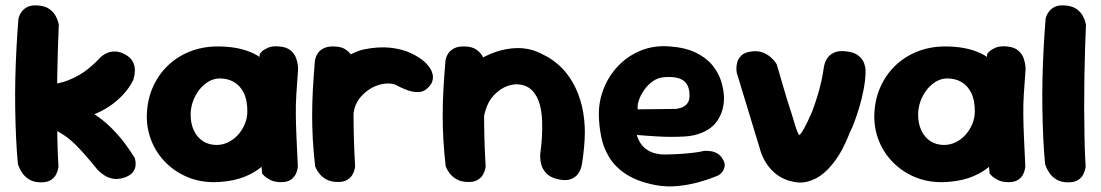

<svg xmlns="http://www.w3.org/2000/svg" viewBox="-20 -670 4048 706"><path d="M437.8 -17.2Q416 -9.8 397.5 -12.6Q379 -15.5 365.9 -23.9Q352.8 -32.2 345.6 -39.2Q338.5 -46.2 338.5 -46.2Q311.5 -79.2 291.8 -101.6Q272 -124 256.8 -138.9Q241.5 -153.8 227.8 -164.1Q214 -174.5 199.4 -182.9Q184.8 -191.2 165.5 -200.2L137 -355.5Q194 -359.5 234.9 -376.5Q275.8 -393.5 303.6 -416.4Q331.5 -439.2 349.8 -459.8Q349.8 -459.8 356.6 -465.2Q363.5 -470.8 375.8 -475.9Q388 -481 404.6 -480.6Q421.2 -480.2 441.8 -469Q462 -457 469.2 -441.5Q476.5 -426 476 -410.8Q475.5 -395.5 472.6 -385.5Q469.8 -375.5 469.8 -375.5Q455.2 -345.8 431.2 -320.4Q407.2 -295 377.5 -276Q347.8 -257 316.4 -246.2Q285 -235.5 255.8 -234L252.2 -283Q291.5 -273.2 326.4 -250.5Q361.2 -227.8 390.1 -198.9Q419 -170 440.5 -140.8Q462 -111.5 475.2 -89.8Q475.2 -89.8 477.4 -81.5Q479.5 -73.2 478.4 -60.9Q477.2 -48.5 468.4 -36.6Q459.5 -24.8 437.8 -17.2ZM130.8 0.5Q105 0.5 88.4 -9.5Q71.8 -19.5 62.5 -33.1Q53.2 -46.8 49.5 -56.8Q45.8 -66.8 45.8 -66.8Q41.8 -109.8 39.2 -161.9Q36.8 -214 35.9 -270.5Q35 -327 36.4 -384.4Q37.8 -441.8 40.8 -496.9Q43.8 -552 47.8 -601Q47.8 -601 50.1 -609.1Q52.5 -617.2 60.1 -627.6Q67.8 -638 82.1 -645Q96.5 -652 121 -649.8Q147 -647.5 162 -636.5Q177 -625.5 184.2 -612.2Q191.5 -599 193.9 -589.1Q196.2 -579.2 196.2 -579.2Q194.5 -540.8 192.9 -491.2Q191.2 -441.8 190.4 -386.6Q189.5 -331.5 189.6 -274.1Q189.8 -216.8 190.9 -161.2Q192 -105.8 195 -56.8Q195 -56.8 193.4 -48.1Q191.8 -39.5 186 -28.1Q180.2 -16.8 167.2 -8.1Q154.2 0.5 130.8 0.5Z M770.5 -0.2Q717 0.5 671.5 -18Q626 -36.5 591.6 -70.1Q557.2 -103.8 538.5 -148Q519.8 -192.2 519.8 -242.2Q520.5 -299 540.5 -345.9Q560.5 -392.8 595.2 -426.9Q630 -461 676.4 -479.8Q722.8 -498.5 776.2 -499.2Q857 -500 912.1 -473.5Q967.2 -447 995.5 -391.5Q1023.8 -336 1023.8 -250Q1023.8 -200 1008.6 -155.5Q993.5 -111 962.6 -76.6Q931.8 -42.2 883.9 -22Q836 -1.8 770.5 -0.2ZM776.2 -137Q798.8 -137 819.1 -146.9Q839.5 -156.8 855.1 -174.1Q870.8 -191.5 880.1 -213.8Q889.5 -236 889.5 -260.8Q889.5 -302.5 876.1 -329Q862.8 -355.5 840.2 -368.5Q817.8 -381.5 788 -381.5Q766.2 -381.5 746.6 -369.9Q727 -358.2 712.2 -339.1Q697.5 -320 689.2 -296.4Q681 -272.8 681 -248Q681 -216.2 692.6 -190.9Q704.2 -165.5 725.9 -151.2Q747.5 -137 776.2 -137ZM1014 -0.2Q990 -0.2 974.4 -8.1Q958.8 -16 951.4 -23.8Q944 -31.5 944 -31.5Q937 -104.5 931.9 -174.6Q926.8 -244.8 927.5 -318.4Q928.2 -392 935.2 -472.2Q935.2 -472.2 942.2 -479.8Q949.2 -487.2 965.1 -494.4Q981 -501.5 1007 -499.2Q1034.5 -497 1049.1 -484.1Q1063.8 -471.2 1069.1 -455.4Q1074.5 -439.5 1075.4 -427.8Q1076.2 -416 1076.2 -416Q1072.2 -365 1069.8 -325.6Q1067.2 -286.2 1067.8 -248Q1068.2 -209.8 1070.2 -164.9Q1072.2 -120 1075.2 -58.2Q1075.2 -58.2 1074 -49.6Q1072.8 -41 1067.4 -29.6Q1062 -18.2 1049.4 -9.2Q1036.8 -0.2 1014 -0.2Z M1205.8 -69.8Q1185.8 -68 1174.6 -80.6Q1163.5 -93.2 1158.8 -110.6Q1154 -128 1152.9 -141.6Q1151.8 -155.2 1151.8 -155.2Q1145.5 -182 1143.2 -197.2Q1141 -212.5 1141.6 -222.1Q1142.2 -231.8 1143.4 -241.1Q1144.5 -250.5 1144.8 -265.2Q1148.8 -324.2 1171.6 -370.1Q1194.5 -416 1232.5 -446Q1270.5 -476 1317 -488.2Q1371.8 -499.2 1415.2 -494.5Q1458.8 -489.8 1491.2 -474.5Q1523.8 -459.2 1545 -439.2Q1545 -439.2 1550.1 -433.8Q1555.2 -428.2 1561.6 -418.6Q1568 -409 1570.8 -396.6Q1573.5 -384.2 1569.6 -371Q1565.8 -357.8 1550 -344Q1536.2 -331.5 1517.5 -331.4Q1498.8 -331.2 1481.8 -337.1Q1464.8 -343 1453.2 -348.8Q1441.8 -354.5 1441.8 -354.5Q1425.5 -364.5 1399.6 -362.8Q1373.8 -361 1347 -347Q1320.8 -332 1302.8 -309.4Q1284.8 -286.8 1280.5 -256.5Q1278.2 -233.8 1276.5 -216.2Q1274.8 -198.8 1273.9 -183.8Q1273 -168.8 1273.1 -152.2Q1273.2 -135.8 1274.2 -114Q1274.2 -114 1269.1 -104Q1264 -94 1249.2 -83.6Q1234.5 -73.2 1205.8 -69.8ZM1215.2 -1Q1193.2 -2.5 1178.6 -11Q1164 -19.5 1155 -30.9Q1146 -42.2 1142.4 -50.4Q1138.8 -58.5 1138.8 -58.5Q1132.8 -112.5 1130.2 -158Q1127.8 -203.5 1127.8 -246.9Q1127.8 -290.2 1130.4 -338.8Q1133 -387.2 1138 -447.5Q1138 -447.5 1140 -455.6Q1142 -463.8 1148.5 -474.1Q1155 -484.5 1169.8 -492.2Q1184.5 -500 1209 -499.2Q1235.8 -498.5 1251.1 -487.9Q1266.5 -477.2 1274.1 -463.6Q1281.8 -450 1284.1 -439.8Q1286.5 -429.5 1286.5 -429.5Q1283.2 -380.8 1281.6 -338Q1280 -295.2 1280 -252.5Q1280 -209.8 1281.2 -162.2Q1282.5 -114.8 1285.8 -57.5Q1285.8 -57.5 1284.1 -48.5Q1282.5 -39.5 1276 -27.8Q1269.5 -16 1255.2 -7.8Q1241 0.5 1215.2 -1Z M2027.5 -11.8Q2001 -19 1987.9 -33.8Q1974.8 -48.5 1970.5 -64.4Q1966.2 -80.2 1966.4 -91.9Q1966.5 -103.5 1966.5 -103.5Q1975.5 -167.2 1973.4 -225.2Q1971.2 -283.2 1952 -317Q1936.2 -344.5 1911.5 -354.1Q1886.8 -363.8 1859.5 -357.8Q1832.2 -351.8 1808 -331.2Q1782.5 -309.8 1771 -280.4Q1759.5 -251 1756.4 -221.1Q1753.2 -191.2 1751.8 -168Q1751.5 -142.5 1751.2 -126.1Q1751 -109.8 1751.6 -98.2Q1752.2 -86.8 1751.5 -74.8Q1751.5 -74.8 1751.1 -68Q1750.8 -61.2 1746.9 -52Q1743 -42.8 1732 -35.4Q1721 -28 1698.8 -26.2Q1680.8 -25.2 1666.5 -35.1Q1652.2 -45 1644.1 -55Q1636 -65 1636 -65Q1626.2 -79.5 1624.8 -93.8Q1623.2 -108 1624.1 -128.1Q1625 -148.2 1622 -179.5Q1617.5 -218 1617.1 -245.4Q1616.8 -272.8 1620.5 -294.4Q1624.2 -316 1633.2 -336.2Q1642.2 -356.5 1658.2 -380Q1680 -407 1712.2 -431.1Q1744.5 -455.2 1782.9 -471.5Q1821.2 -487.8 1862 -492.1Q1902.8 -496.5 1940.8 -485Q1964 -477 1990.1 -462.6Q2016.2 -448.2 2041.4 -424.5Q2066.5 -400.8 2087 -364.9Q2107.5 -329 2120.2 -278.5Q2131 -229 2130.5 -180.5Q2130 -132 2120 -67Q2120 -67 2117.5 -55.9Q2115 -44.8 2106.1 -31.6Q2097.2 -18.5 2078.8 -11.2Q2060.2 -4 2027.5 -11.8ZM1695.2 -1Q1673.2 -2.5 1658.6 -11Q1644 -19.5 1635 -30.9Q1626 -42.2 1622.4 -50.4Q1618.8 -58.5 1618.8 -58.5Q1612.8 -112.5 1610.2 -158Q1607.8 -203.5 1607.8 -246.9Q1607.8 -290.2 1610.4 -338.8Q1613 -387.2 1618 -447.5Q1618 -447.5 1620 -455.6Q1622 -463.8 1628.5 -474.1Q1635 -484.5 1649.8 -492.2Q1664.5 -500 1689 -499.2Q1715.8 -498.5 1731.1 -487.9Q1746.5 -477.2 1754.1 -463.6Q1761.8 -450 1764.1 -439.8Q1766.5 -429.5 1766.5 -429.5Q1763.2 -380.8 1761.6 -338Q1760 -295.2 1760 -252.5Q1760 -209.8 1761.2 -162.2Q1762.5 -114.8 1765.8 -57.5Q1765.8 -57.5 1764.1 -48.5Q1762.5 -39.5 1756 -27.8Q1749.5 -16 1735.2 -7.8Q1721 0.5 1695.2 -1Z M2391.5 10.8Q2325.5 -1.8 2284.4 -28.1Q2243.2 -54.5 2221.1 -90.1Q2199 -125.8 2190.9 -166.1Q2182.8 -206.5 2182 -246.5Q2181.2 -296.2 2199.4 -343Q2217.5 -389.8 2251.9 -426.4Q2286.2 -463 2334.2 -483.2Q2382.2 -503.5 2440.2 -499.5Q2499.2 -495.5 2538.1 -476.6Q2577 -457.8 2599.5 -430.1Q2622 -402.5 2631.8 -371.2Q2641.5 -340 2642.2 -311.2Q2642.8 -263.2 2617.1 -225.2Q2591.5 -187.2 2532 -172.8Q2516 -169 2494.4 -167.9Q2472.8 -166.8 2449.1 -166.8Q2425.5 -166.8 2402.8 -168Q2380 -169.2 2361.9 -170.6Q2343.8 -172 2332.6 -172.9Q2321.5 -173.8 2321.5 -173.8Q2325 -159.5 2335.8 -142.6Q2346.5 -125.8 2368.1 -114Q2389.8 -102.2 2425 -101.8Q2463.2 -102.5 2490.5 -104.6Q2517.8 -106.8 2535.2 -109.1Q2552.8 -111.5 2560.8 -113.4Q2568.8 -115.2 2568.8 -115.2Q2568.8 -115.2 2575.9 -115.4Q2583 -115.5 2594.2 -114Q2605.5 -112.5 2617 -106.1Q2628.5 -99.8 2636.5 -86.5Q2646 -72.2 2644.9 -61.1Q2643.8 -50 2638.6 -41.9Q2633.5 -33.8 2628.1 -29.8Q2622.8 -25.8 2622.8 -25.8Q2622.8 -25.8 2602 -17.4Q2581.2 -9 2547.4 0.4Q2513.5 9.8 2472.6 14Q2431.8 18.2 2391.5 10.8ZM2325 -268 2465 -269.5Q2465 -269.5 2470 -270.2Q2475 -271 2482.9 -273.2Q2490.8 -275.5 2498.2 -280.8Q2505.8 -286 2510.6 -295.2Q2515.5 -304.5 2515.5 -319Q2515.5 -342.5 2506.8 -358.4Q2498 -374.2 2478.1 -381.5Q2458.2 -388.8 2422.8 -386.2Q2399.8 -384.8 2381 -371.6Q2362.2 -358.5 2348.9 -339.5Q2335.5 -320.5 2329.1 -301Q2322.8 -281.5 2325 -268Z M2915.2 1Q2901.2 0 2882.8 -5.1Q2864.2 -10.2 2844.9 -22.2Q2825.5 -34.2 2808 -55.4Q2790.5 -76.5 2778.5 -108.5L2688.8 -403.5Q2688.8 -403.5 2687.9 -413.9Q2687 -424.2 2690.2 -438.6Q2693.5 -453 2705.2 -465.1Q2717 -477.2 2741.2 -480.5Q2765.8 -484 2783.2 -477.4Q2800.8 -470.8 2812.5 -460.8Q2824.2 -450.8 2830 -442.5Q2835.8 -434.2 2835.8 -434.2L2872.5 -309.2Q2890.2 -255.5 2900.6 -219.8Q2911 -184 2918.2 -173.8Q2923.2 -173.5 2936.9 -198.1Q2950.5 -222.8 2966.5 -260.2Q2979.2 -294.8 2987.2 -321.6Q2995.2 -348.5 3000.6 -373.1Q3006 -397.8 3009.8 -425.2Q3009.8 -425.2 3012.1 -434.8Q3014.5 -444.2 3022.1 -456.1Q3029.8 -468 3046.2 -476.2Q3062.8 -484.5 3091.2 -481.2Q3121 -478 3136.4 -465.6Q3151.8 -453.2 3157.1 -438.5Q3162.5 -423.8 3162.6 -412.8Q3162.8 -401.8 3162.8 -401.8Q3161.5 -370.8 3155.1 -338.4Q3148.8 -306 3139.9 -276.2Q3131 -246.5 3122 -222.5Q3113 -198.5 3105.5 -184Q3078 -113.5 3045.6 -72.1Q3013.2 -30.8 2979.8 -13.8Q2946.2 3.2 2915.2 1Z M3445.5 -0.2Q3392 0.5 3346.5 -18Q3301 -36.5 3266.6 -70.1Q3232.2 -103.8 3213.5 -148Q3194.8 -192.2 3194.8 -242.2Q3195.5 -299 3215.5 -345.9Q3235.5 -392.8 3270.2 -426.9Q3305 -461 3351.4 -479.8Q3397.8 -498.5 3451.2 -499.2Q3532 -500 3587.1 -473.5Q3642.2 -447 3670.5 -391.5Q3698.8 -336 3698.8 -250Q3698.8 -200 3683.6 -155.5Q3668.5 -111 3637.6 -76.6Q3606.8 -42.2 3558.9 -22Q3511 -1.8 3445.5 -0.2ZM3451.2 -137Q3473.8 -137 3494.1 -146.9Q3514.5 -156.8 3530.1 -174.1Q3545.8 -191.5 3555.1 -213.8Q3564.5 -236 3564.5 -260.8Q3564.5 -302.5 3551.1 -329Q3537.8 -355.5 3515.2 -368.5Q3492.8 -381.5 3463 -381.5Q3441.2 -381.5 3421.6 -369.9Q3402 -358.2 3387.2 -339.1Q3372.5 -320 3364.2 -296.4Q3356 -272.8 3356 -248Q3356 -216.2 3367.6 -190.9Q3379.2 -165.5 3400.9 -151.2Q3422.5 -137 3451.2 -137ZM3689 -0.2Q3665 -0.2 3649.4 -8.1Q3633.8 -16 3626.4 -23.8Q3619 -31.5 3619 -31.5Q3612 -104.5 3606.9 -174.6Q3601.8 -244.8 3602.5 -318.4Q3603.2 -392 3610.2 -472.2Q3610.2 -472.2 3617.2 -479.8Q3624.2 -487.2 3640.1 -494.4Q3656 -501.5 3682 -499.2Q3709.5 -497 3724.1 -484.1Q3738.8 -471.2 3744.1 -455.4Q3749.5 -439.5 3750.4 -427.8Q3751.2 -416 3751.2 -416Q3747.2 -365 3744.8 -325.6Q3742.2 -286.2 3742.8 -248Q3743.2 -209.8 3745.2 -164.9Q3747.2 -120 3750.2 -58.2Q3750.2 -58.2 3749 -49.6Q3747.8 -41 3742.4 -29.6Q3737 -18.2 3724.4 -9.2Q3711.8 -0.2 3689 -0.2Z M3907.8 0.5Q3882 0.5 3865.4 -9.5Q3848.8 -19.5 3839.5 -33.1Q3830.2 -46.8 3826.5 -56.8Q3822.8 -66.8 3822.8 -66.8Q3818.8 -109.8 3816.2 -161.9Q3813.8 -214 3812.9 -270.5Q3812 -327 3813.4 -384.4Q3814.8 -441.8 3817.8 -496.9Q3820.8 -552 3824.8 -601Q3824.8 -601 3827.1 -609.1Q3829.5 -617.2 3837.1 -627.6Q3844.8 -638 3859.1 -645Q3873.5 -652 3897.9 -649.8Q3924 -647.5 3939 -636.5Q3954 -625.5 3961.2 -612.3Q3968.4 -599.1 3970.8 -589.2Q3973.2 -579.2 3973.2 -579.2Q3971.5 -540.8 3969.9 -491.2Q3968.2 -441.8 3967.4 -386.6Q3966.5 -331.5 3966.6 -274.1Q3966.8 -216.8 3967.9 -161.2Q3969 -105.8 3972 -56.8Q3972 -56.8 3970.4 -48.2Q3968.7 -39.6 3963 -28.1Q3957.3 -16.7 3944.3 -8.1Q3931.2 0.5 3907.8 0.5Z"/></svg>

Font: Sour Gummy Black
Style: Regular
Weight: 900
Version: Version 1.000